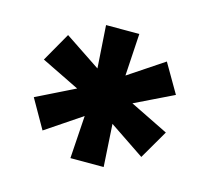

<svg xmlns="http://www.w3.org/2000/svg" viewBox="-68 -778 602 552"><g transform="rotate(15 233.0 -502.0)"><path d="M380 -360 215 -471 251 -534 430 -446ZM197 -502 184 -700H283L271 -502ZM184 -304 197 -502H271L283 -304ZM215 -471 37 -558 86 -644 251 -534ZM251 -471 215 -534 380 -644 430 -558ZM86 -360 37 -446 215 -534 251 -471Z"/></g></svg>

Font: Fustat
Style: Bold
Weight: 700
Designer: Mohamed Gaber, Khaled Hosny, Laura Garcia Mut
Foundry: Kief Type Foundry, Alif Type Foundry, Hard Type Foundry
Version: Version 1.007